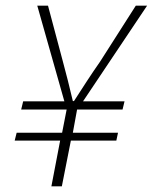

<svg xmlns="http://www.w3.org/2000/svg" viewBox="-20 -660 541 680"><path d="M162 0H199L231 -162H392L398 -190H238L253 -272H414L421 -301H274L501 -640H461L334 -441C303 -397 275 -353 242 -302H238C226 -353 215 -397 203 -441L150 -640H112L208 -301H62L55 -272H216L200 -190H39L32 -162H193Z"/></svg>

Font: Source Sans Pro Light
Style: Italic
Weight: 300
Italic angle: -11°
Designer: Paul D. Hunt
Foundry: Adobe Systems Incorporated
Version: Version 3.006;hotconv 1.0.111;makeotfexe 2.5.65597